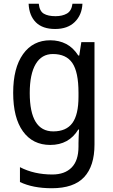

<svg xmlns="http://www.w3.org/2000/svg" viewBox="-20 -760 599 1020"><path d="M247 -546Q294 -546 331.5 -526.5Q369 -507 396 -465H401L412 -536H482V8Q482 122 427 181Q372 240 255 240Q155 240 86 207V128Q161 167 258 167Q324 167 360.5 130Q397 93 397 19V0Q397 -14 398 -36Q399 -58 400 -72H396Q346 10 247 10Q154 10 102 -62Q50 -134 50 -267Q50 -399 102.5 -472.5Q155 -546 247 -546ZM261 -473Q201 -473 169.5 -419.5Q138 -366 138 -266Q138 -62 263 -62Q332 -62 364.5 -106.5Q397 -151 397 -246V-268Q397 -377 364.5 -425Q332 -473 261 -473ZM418 -740Q415 -680 377 -643Q339 -606 273 -606Q206 -606 170.5 -641.5Q135 -677 132 -740H186Q190 -701 212.5 -687.5Q235 -674 275 -674Q311 -674 335.5 -688Q360 -702 365 -740Z"/></svg>

Font: Noto Sans Sinhala UI SemiCondensed
Style: Regular
Weight: 400
Width: 4
Designer: Jelle Bosma - Monotype Design Team
Foundry: Monotype Imaging Inc.
Version: Version 2.006; ttfautohint (v1.8.4.7-5d5b)